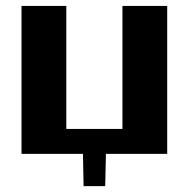

<svg xmlns="http://www.w3.org/2000/svg" viewBox="-20 -525 644 655"><path d="M53.4 -504.7V0H550.4V-504.7H397.7V-85.2H206.2V-504.7ZM341.4 0 338.9 110H265.2L263 0Z"/></svg>

Font: Russolo 10pt ExtraLight
Style: Regular
Weight: 200
Designer: Micah Stupak-Hahn
Version: Version 1.000